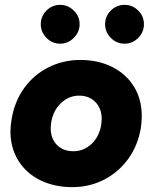

<svg xmlns="http://www.w3.org/2000/svg" viewBox="-20 -759 627 791"><path d="M23 -218Q23 -239 28 -269Q40 -341 79.5 -396Q119 -451 179.5 -481.5Q240 -512 311 -512Q385 -512 442.5 -483Q500 -454 532 -402Q564 -350 564 -281Q564 -254 560 -231Q548 -159 508 -104Q468 -49 408 -18.5Q348 12 278 12Q204 12 146 -16.5Q88 -45 55.5 -97.5Q23 -150 23 -218ZM189 -231Q189 -187 215 -161.5Q241 -136 282 -136Q325 -136 357 -166Q389 -196 397 -245Q399 -261 399 -268Q399 -312 373 -338.5Q347 -365 306 -365Q264 -365 231.5 -334.5Q199 -304 191 -255Q189 -239 189 -231ZM148 -659Q148 -692 171.5 -715.5Q195 -739 228 -739Q260 -739 284 -715.5Q308 -692 308 -659Q308 -627 284 -603Q260 -579 228 -579Q195 -579 171.5 -603Q148 -627 148 -659ZM493 -739Q526 -739 549.5 -715.5Q573 -692 573 -659Q573 -627 549.5 -603Q526 -579 493 -579Q460 -579 436.5 -603Q413 -627 413 -659Q413 -692 436.5 -715.5Q460 -739 493 -739Z"/></svg>

Font: Oak Sans ExtraBold
Style: Italic
Weight: 800
Italic angle: -9.49998°
Foundry: Erik Kennedy, Walven
Version: Version 1.000